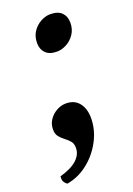

<svg xmlns="http://www.w3.org/2000/svg" viewBox="-144 -496 484 697"><g transform="rotate(-20 98.5 -147.5)"><path d="M-8.4 152.2Q-13.3 149.3 -18.9 141.6Q-24.5 133.9 -22.6 118.7Q21.5 106.4 43.4 86.4Q65.4 66.4 65.4 40.4Q65.4 23.7 56.8 13.9Q48.3 4.1 37.6 -3.7Q26.9 -11.6 18.4 -22Q9.8 -32.5 9.8 -50Q9.8 -71.3 21.2 -87.8Q32.6 -104.3 50.1 -113.8Q67.6 -123.3 85.7 -123.3Q118.9 -123.3 136.4 -100.9Q154 -78.6 154 -42.6Q154 2.8 131.6 44.9Q109.3 87 72.4 116Q35.5 145 -8.4 152.2ZM120.8 -311Q91.7 -311 77.2 -325.9Q62.7 -340.7 62.7 -364.3Q62.7 -390.5 75.3 -409Q87.9 -427.4 106.6 -437.3Q125.3 -447.2 142.7 -447.2Q172.8 -447.2 187.3 -432.4Q201.8 -417.7 201.8 -393.5Q201.8 -368.2 189.2 -349.6Q176.6 -330.9 157.9 -321Q139.2 -311 120.8 -311Z"/></g></svg>

Font: Petrona
Style: Italic
Weight: 400
Italic angle: -9°
Designer: Ringo R. Seeber
Foundry: Ringo R. Seeber
Version: Version 2.001; ttfautohint (v1.8.3)